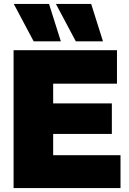

<svg xmlns="http://www.w3.org/2000/svg" viewBox="-20 -955 656 975"><path d="M49 0V-700H574V-530H250V-430H548V-275H250V-167H592V0ZM365 -745 264 -935H443L503 -745ZM151 -745 50 -935H229L289 -745Z"/></svg>

Font: Georama ExtraCondensed Thin ExtraBold
Style: Regular
Weight: 800
Version: Version 1.001